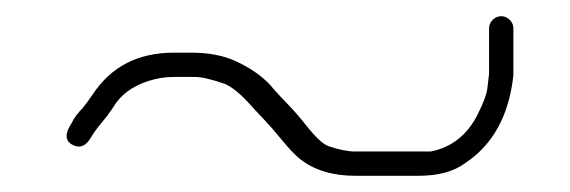

<svg xmlns="http://www.w3.org/2000/svg" viewBox="-20 -384 703 237"><path d="M68.4 -232C59.9 -219.2 60.2 -210.3 69.2 -205.4C78.3 -200.5 85.9 -203.4 92.2 -214.2C95.4 -219.7 99.8 -225.8 105.4 -232.5C110.8 -238.8 115.4 -245 119.4 -251C128.3 -266.5 142.9 -277.5 163.1 -284C173.6 -287.3 183.2 -289 193.7 -289H220.5C229.1 -289 241.9 -286 258.7 -280C268 -275.4 278 -267 288.7 -255C292.9 -250.3 298.3 -244.5 305 -237.5C311.7 -230.5 319.4 -221.7 328.1 -211C336.9 -200.3 344.2 -192.7 350 -188C367.5 -174 390.4 -167 418.7 -167H496.7C521.2 -167 540.5 -172.3 554.7 -183C588.6 -205.6 608.3 -241.6 613.7 -291V-349C613.7 -353 612.2 -356.5 609.2 -359.5C606.2 -362.5 602.7 -364 598.7 -364C594.7 -364 591.2 -362.5 588.2 -359.5C585.2 -356.5 583.7 -353 583.7 -349V-293C583.1 -287.7 582.3 -281.5 581.5 -274.5C580.7 -267.5 576.7 -257 569.7 -243C557 -217.5 537.7 -202.2 511.7 -197H418.7C409.8 -197 398.9 -199.1 386 -203.4C379.1 -205.6 369.9 -214.2 358.1 -229C350.2 -239 342.7 -247.7 335.6 -255C328.5 -262.3 322.9 -268.3 318.7 -273C307.8 -287 291.9 -298.9 271 -308.5C255.8 -315.5 237.6 -319 216.2 -319H195C150 -319 117.3 -301.8 94.4 -267.5C91.1 -262.5 87.1 -257 82.4 -251C75.8 -244.3 71.1 -238 68.4 -232Z"/></svg>

Font: Proton
Style: ExBdExt
Weight: 500
Version: Version 1.017